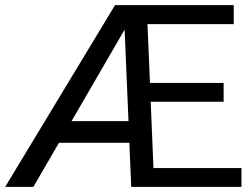

<svg xmlns="http://www.w3.org/2000/svg" viewBox="-27 -731 981 751"><path d="M917.5 0H486.3L479 -172.4H203.6L103.5 0H-6.8L422.9 -710.9H887.2V-636.7H549.8L559.6 -406.7H847.7V-333H562.5L573.2 -73.7H917.5ZM252.9 -257.3H475.6L460.4 -615.2Z"/></svg>

Font: RobotoSquareBracket
Style: Square-Bracket
Weight: 400
Version: Version 2.137; 2017